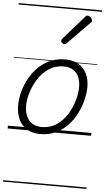

<svg xmlns="http://www.w3.org/2000/svg" viewBox="-75 -930 740 1350"><g transform="rotate(5 294.5 -255.0)"><path d="M231 19Q175 19 136.5 -4.5Q98 -28 78.5 -70.5Q59 -113 59 -168Q59 -223 78 -284Q97 -345 135 -398.5Q173 -452 230 -485.5Q287 -519 363 -519Q417 -519 455 -496.5Q493 -474 513 -433.5Q533 -393 533 -339Q533 -298 521.5 -250Q510 -202 486.5 -154Q463 -106 426.5 -67Q390 -28 341.5 -4.5Q293 19 231 19ZM237 -31Q296 -31 341 -61Q386 -91 415.5 -138Q445 -185 460 -237Q475 -289 475 -334Q475 -376 461.5 -406Q448 -436 421 -452.5Q394 -469 355 -469Q297 -469 252.5 -440Q208 -411 177.5 -364.5Q147 -318 131 -266.5Q115 -215 115 -171Q115 -128 129.5 -96.5Q144 -65 171 -48Q198 -31 237 -31ZM343 -625Q338 -625 329.5 -632Q321 -639 321 -646Q321 -650 322.5 -654Q324 -658 328 -663L472 -827Q477 -834 482 -837Q487 -840 492 -840Q498 -840 506 -835Q514 -830 519.5 -822.5Q525 -815 525 -808Q525 -803 523.5 -799.5Q522 -796 517 -792L362 -634Q352 -625 343 -625ZM0 365H589V375H0ZM0 -20H589V0H0ZM0 -505H589V-500H0ZM0 -885H589V-875H0Z"/></g></svg>

Font: Playwrite DK Uloopet Guides
Style: Regular
Weight: 400
Designer: Veronika Burian, José Scaglione
Foundry: TypeTogether
Version: Version 1.003